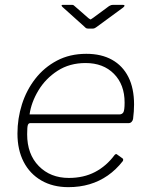

<svg xmlns="http://www.w3.org/2000/svg" viewBox="-20 -762 617 792"><path d="M262 10Q198 10 150.5 -17.5Q103 -45 77.5 -94.5Q52 -144 52 -211Q52 -273 70.5 -331.5Q89 -390 125.5 -437Q162 -484 215 -512Q268 -540 336 -540Q398 -540 442 -515.5Q486 -491 509.5 -444.5Q533 -398 533 -331Q533 -317 532 -302.5Q531 -288 529 -272Q528 -265 523 -259.5Q518 -254 510 -254H104Q98 -254 95 -246.5Q92 -239 92 -208Q92 -126 140 -77Q188 -28 264 -28Q325 -28 372 -52.5Q419 -77 453 -123Q457 -127 459.5 -126.5Q462 -126 464 -124L485 -109Q490 -106 487 -98Q459 -62 424.5 -38Q390 -14 349.5 -2Q309 10 262 10ZM472 -290Q483 -290 488.5 -298Q494 -306 494 -339Q494 -413 450 -457.5Q406 -502 333 -502Q267 -502 217.5 -470Q168 -438 138.5 -389Q109 -340 102 -290ZM430 -737Q435 -740 438.5 -741Q442 -742 446 -742H487Q493 -742 493.5 -739Q494 -736 488 -731L379 -651Q376 -649 372 -646.5Q368 -644 362 -644H344Q337 -644 333.5 -647Q330 -650 326 -654L238 -733Q234 -737 234 -739.5Q234 -742 239 -742H276Q281 -742 283.5 -740.5Q286 -739 290 -735L345 -687Q353 -681 354.5 -682Q356 -683 365 -689Z"/></svg>

Font: Libre Franklin Thin
Style: Italic
Weight: 100
Italic angle: -8°
Designer: Pablo Impallari, Rodrigo Fuenzalida, Nhung Nguyen
Foundry: Impallari Type
Version: Version 3.000